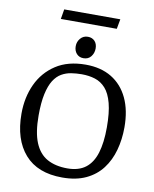

<svg xmlns="http://www.w3.org/2000/svg" viewBox="-102 -1031 900 1121"><g transform="rotate(10 348.0 -470.5)"><path d="M345 13.3Q198 13.3 122.1 -73.4Q46.2 -160.1 46.2 -313Q46.2 -409.8 82.6 -488.1Q118.9 -566.4 190.1 -613Q261.3 -659.6 366.8 -659.6Q456.9 -659.6 520.6 -621Q584.2 -582.4 618.2 -510.5Q652.2 -438.6 652.2 -338.2Q652.2 -266.4 634.6 -202.7Q617.1 -138.9 580.2 -90.3Q543.3 -41.7 484.9 -14.2Q426.5 13.3 345 13.3ZM365 -44.4Q431.6 -44.4 472.5 -75.6Q513.4 -106.8 532.3 -168.2Q551.1 -229.6 551.1 -319.4Q551.1 -407.3 536.5 -462.6Q521.9 -517.9 495.2 -547.8Q468.5 -577.7 432.4 -589Q396.4 -600.3 352.9 -600.3Q321.4 -600.3 291 -595.5Q260.6 -590.7 234.3 -575.6Q208 -560.5 188.4 -529.7Q168.9 -498.8 157.7 -447.7Q146.5 -396.5 146.5 -319.4Q146.5 -219.4 171.5 -158.9Q196.6 -98.4 245.3 -71.4Q294.1 -44.4 365 -44.4ZM346 -694.2Q320.2 -694.2 304.9 -711.6Q289.6 -728.9 289.6 -755.9Q289.6 -782.2 306.6 -802.1Q323.7 -822.1 350.8 -822.1Q375.9 -822.1 391.3 -806Q406.6 -789.8 406.6 -762.4Q406.6 -735.3 390.7 -714.7Q374.7 -694.2 346 -694.2ZM176.5 -897.1 186.3 -955.4H518.9L508.2 -897.1Z"/></g></svg>

Font: Faustina Light
Style: Regular
Weight: 300
Designer: Alfonso Garcia
Foundry: http://www.omnibus-type.com
Version: Version 1.200